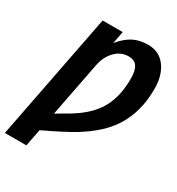

<svg xmlns="http://www.w3.org/2000/svg" viewBox="-217 -794 1014 1098"><g transform="rotate(30 290.5 -245.5)"><path d="M596.2 -468.3Q596.2 -388.2 578.6 -325Q561 -261.7 529.1 -210.7Q497.1 -159.7 450.7 -117.7Q404.3 -75.7 343.3 -37.8Q282.2 0 145 64.9L123 177.7H-19L143.6 -658.7H276.4L260.7 -577.6Q300.8 -626 342.3 -647.5Q383.8 -668.9 439.5 -668.9Q512.7 -668.9 554.4 -613.5Q596.2 -558.1 596.2 -468.3ZM449.7 -454.6Q449.7 -504.9 432.1 -530.3Q414.6 -555.7 376 -555.7Q325.7 -555.7 288.3 -517.6Q251 -479.5 238.3 -416L168.9 -58.6Q258.8 -108.9 297.4 -137.2Q335.9 -165.5 364 -196.5Q392.1 -227.5 410.9 -264.6Q429.7 -301.8 439.7 -347.9Q449.7 -394 449.7 -454.6Z"/></g></svg>

Font: Liberation Mono
Style: Bold Italic
Weight: 700
Italic angle: -12°
Monospace: yes
Designer: Steve Matteson
Foundry: Ascender Corporation
Version: Version 2.1.5